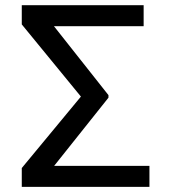

<svg xmlns="http://www.w3.org/2000/svg" viewBox="-20 -732 671 752"><path d="M65.3 -636.4V-711.6H542.6V-629.3H191.4L404.8 -359.4V-349.4L192.1 -82.4H565.3V0H65.3V-73.9L296.9 -353.7Z"/></svg>

Font: Inter P
Style: Regular
Weight: 400
Designer: Rasmus Andersson
Foundry: rsms
Version: Version 3.018;git-588b23468